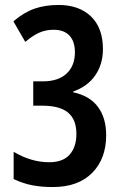

<svg xmlns="http://www.w3.org/2000/svg" viewBox="-20 -744 494 774"><path d="M395 -546Q395 -486 364.5 -441Q334 -396 275 -375V-372Q341 -358 374.5 -313.5Q408 -269 408 -199Q408 -104 351.5 -47Q295 10 193 10Q147 10 110.5 3Q74 -4 35 -22V-132Q106 -90 178 -90Q234 -90 261 -121Q288 -152 288 -204Q288 -262 254.5 -290Q221 -318 150 -318H114V-416H152Q215 -416 248.5 -447.5Q282 -479 282 -533Q282 -577 260 -600.5Q238 -624 196 -624Q164 -624 137.5 -612Q111 -600 82 -575L34 -658Q76 -694 119 -709Q162 -724 216 -724Q299 -724 347 -677.5Q395 -631 395 -546Z"/></svg>

Font: Noto Sans Ethiopic ExtraCondensed SemiBold
Style: Regular
Weight: 600
Width: 2
Designer: Monotype Design Team
Foundry: Monotype Imaging Inc.
Version: Version 2.102; ttfautohint (v1.8.4.7-5d5b)